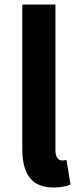

<svg xmlns="http://www.w3.org/2000/svg" viewBox="-20 -818 355 852"><path d="M217 14C252 14 276 8 293 1L275 -108C265 -106 261 -106 255 -106C241 -106 226 -117 226 -151V-798H79V-157C79 -53 115 14 217 14Z"/></svg>

Font: Source Han Sans CN
Style: Bold
Weight: 700
Designer: Ryoko NISHIZUKA 西塚涼子 (kana, bopomofo & ideographs); Paul D. Hunt (Latin, Greek & Cyrillic); Sandoll Communications 산돌커뮤니
Foundry: Adobe
Version: Version 2.001;hotconv 1.0.107;makeotfexe 2.5.65593